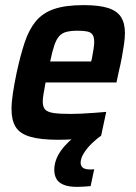

<svg xmlns="http://www.w3.org/2000/svg" viewBox="-20 -538 531 750"><path d="M207 8Q138 8 97.5 -4Q57 -16 41 -42.5Q25 -69 25 -111Q25 -139 30.5 -175Q36 -211 45 -254Q60 -323 76.5 -372.5Q93 -422 119.5 -454.5Q146 -487 190.5 -502.5Q235 -518 306 -518Q368 -518 403 -506.5Q438 -495 453 -471Q468 -447 468 -409Q468 -390 464.5 -365.5Q461 -341 456 -314Q451 -287 443 -254L435 -216H158Q154 -192 150.5 -173.5Q147 -155 147 -142Q147 -120 156.5 -110Q166 -100 189.5 -96.5Q213 -93 255 -93Q272 -93 296 -94Q320 -95 345.5 -97Q371 -99 395 -101L375 -8Q356 -4 327.5 0Q299 4 267.5 6Q236 8 207 8ZM176 -298H336L339 -309Q343 -331 345.5 -347Q348 -363 348 -374Q348 -393 341.5 -402.5Q335 -412 321 -415Q307 -418 284 -418Q257 -418 239.5 -413.5Q222 -409 211 -396.5Q200 -384 192 -360.5Q184 -337 176 -298ZM282 192Q248 192 228 183.5Q208 175 200 160Q192 145 192 126Q192 87 218.5 50Q245 13 291 -18L375 -8Q359 3 340 21Q321 39 308 59.5Q295 80 295 98Q295 110 303.5 117Q312 124 334 124Q336 124 338.5 124Q341 124 348 123L334 189Q322 190 308 191Q294 192 282 192Z"/></svg>

Font: Saira SemiCondensed SemiBold
Style: Italic
Weight: 600
Width: 4
Italic angle: -12°
Designer: Hector Gatti with collaboration of the Omnibus-Type team
Foundry: Omnibus-Type
Version: Version 1.101